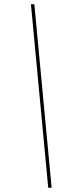

<svg xmlns="http://www.w3.org/2000/svg" viewBox="-20 -810 346 900"><path d="M125 -790H141L222 70H206Z"/></svg>

Font: Prodigy Sans Thin
Style: Italic
Weight: 100
Italic angle: -13°
Designer: Wei Huang
Foundry: Wei Huang
Version: Version 1.003; ttfautohint (v1.8.3)